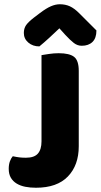

<svg xmlns="http://www.w3.org/2000/svg" viewBox="-20 -867 473 902"><path d="M350 -180Q350 -91 299 -38Q248 15 149 15Q122 15 99 10.5Q76 6 58.5 -4.5Q41 -15 31 -32Q21 -49 21 -74Q21 -94 26.5 -109Q32 -124 40 -133Q59 -129 72.5 -127.5Q86 -126 102 -126Q141 -126 158 -145.5Q175 -165 175 -203V-608Q187 -610 210 -613.5Q233 -617 256 -617Q306 -617 328 -600Q350 -583 350 -534ZM259 -734Q235 -711 211 -689Q187 -667 165 -649Q134 -649 113 -667Q92 -685 92 -712Q92 -733 102 -748Q112 -763 139 -784L168 -806Q197 -828 219 -837.5Q241 -847 261 -847Q287 -847 308 -837.5Q329 -828 352 -805L433 -724Q433 -688 414.5 -670Q396 -652 364 -652Q344 -652 327 -665Q310 -678 286 -704Z"/></svg>

Font: Baloo Tammudu 2 ExtraBold
Style: Regular
Weight: 800
Designer: Maithili Shingre, Omkar Shende and Ek Type
Foundry: Ek Type
Version: Version 1.640;hotconv 1.0.111;makeotfexe 2.5.65597; ttfautoh